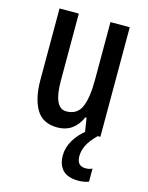

<svg xmlns="http://www.w3.org/2000/svg" viewBox="-116 -612 703 914"><g transform="rotate(15 235.5 -155.5)"><path d="M408 -540V0H332L321 -71H315Q279 10 198 10Q125 10 93.5 -43.5Q62 -97 62 -188V-540H157V-210Q157 -75 219 -75Q272 -75 292.5 -120Q313 -165 313 -256V-540ZM335 115Q335 163 378 163Q391 163 398.5 160.5Q406 158 411 156V220Q402 224 389 226.5Q376 229 359 229Q308 229 283 203.5Q258 178 258 131Q258 92 280.5 54.5Q303 17 342 -12L395 0Q361 34 348 61Q335 88 335 115Z"/></g></svg>

Font: Noto Sans Kannada ExtraCondensed Medium
Style: Regular
Weight: 500
Width: 2
Designer: Jelle Bosma - Monotype Design Team
Foundry: Monotype Imaging Inc.
Version: Version 2.005; ttfautohint (v1.8.4.7-5d5b)